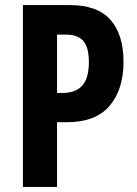

<svg xmlns="http://www.w3.org/2000/svg" viewBox="-20 -734 537 754"><path d="M254 -714Q363 -714 414 -656Q465 -598 465 -491Q465 -383 410.5 -318.5Q356 -254 242 -254H204V0H70V-714ZM241 -598H204V-369H227Q277 -369 303 -398Q329 -427 329 -489Q329 -549 307 -573.5Q285 -598 241 -598Z"/></svg>

Font: Noto Sans Gujarati ExtraCondensed
Style: Bold
Weight: 700
Width: 2
Designer: Jelle Bosma - Monotype Design Team, Universal Thirst
Foundry: Monotype Imaging Inc.
Version: Version 2.106; ttfautohint (v1.8.4.7-5d5b)